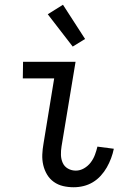

<svg xmlns="http://www.w3.org/2000/svg" viewBox="-20 -780 540 808"><path d="M290 8Q267 8 245.5 3Q224 -2 206.5 -14.5Q189 -27 178 -45.5Q167 -64 162 -85.5Q157 -107 158 -130Q159 -153 163 -175L208 -450H76L77 -520H298L239 -164Q236 -146 236.5 -128Q237 -110 244 -94.5Q251 -79 266 -70.5Q281 -62 299 -62Q317 -62 333.5 -71.5Q350 -81 361.5 -96Q373 -111 379.5 -128.5Q386 -146 390 -163L459 -154Q455 -134 447.5 -114Q440 -94 429.5 -75.5Q419 -57 404 -40.5Q389 -24 370.5 -13Q352 -2 331.5 3Q311 8 290 8ZM286 -584 181 -720 245 -760 338 -616Z"/></svg>

Font: Iosevka
Style: Italic
Weight: 400
Italic angle: -9°
Monospace: yes
Designer: Belleve Invis
Foundry: Belleve Invis
Version: Version 32.5.0; ttfautohint (v1.8.4)